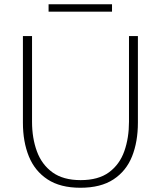

<svg xmlns="http://www.w3.org/2000/svg" viewBox="-20 -877 758 905"><path d="M359 8Q264 8 204 -31.5Q144 -71 116 -140Q88 -209 88 -299V-707H131V-303Q131 -226 154 -163.5Q177 -101 227.5 -64.5Q278 -28 360 -28Q444 -28 494 -65Q544 -102 566 -164.5Q588 -227 588 -303V-707H630V-299Q630 -209 602.5 -140Q575 -71 515 -31.5Q455 8 359 8ZM209 -822V-857H508V-822Z"/></svg>

Font: Onest Thin
Style: Regular
Weight: 250
Designer: Dmitri Voloshin, Andrey Kudryavtsev
Foundry: Dmitri Voloshin, Andrey Kudryavtsev
Version: Version 1.000;gftools[0.9.33]